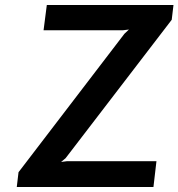

<svg xmlns="http://www.w3.org/2000/svg" viewBox="-20 -747 713 767"><path d="M47 0 54 -59 477 -612 495 -629 470 -626H154L167 -727H673L666 -668L242 -115L224 -100L247 -103H605L593 0Z"/></svg>

Font: Expletus Sans
Style: Bold Italic
Weight: 700
Italic angle: -7°
Version: Version 7.500